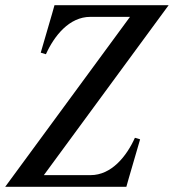

<svg xmlns="http://www.w3.org/2000/svg" viewBox="-61 -720 670 740"><path d="M-41 0H426L435 -32L479 -183L459 -189C427 -118 369 -45 288 -45H108L589 -700H149L140 -668L96 -517L116 -511C148 -582 206 -655 287 -655H440Z"/></svg>

Font: RL Madena Oblique
Style: Regular
Weight: 400
Italic angle: -10°
Designer: I Kadek Wantara Putra
Foundry: Roughlines ID
Version: Version 1.000;Glyphs 3.1.2 (3151)